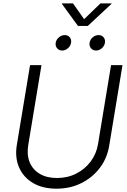

<svg xmlns="http://www.w3.org/2000/svg" viewBox="-20 -1117 760 1148"><path d="M317.9 11.2Q234.9 11.2 177.2 -22.9Q119.6 -57.1 94 -116.2Q68.4 -175.3 80.6 -250L159.7 -727.5H228L148.9 -250Q139.2 -191.9 157.2 -147.5Q175.3 -103 217.3 -77.9Q259.3 -52.7 320.3 -52.7Q383.8 -52.7 435.8 -79.1Q487.8 -105.5 522 -151.1Q556.2 -196.8 565.9 -254.4L644 -727.5H712.4L632.8 -245.1Q620.6 -170.4 576.4 -112.5Q532.2 -54.7 465.6 -21.7Q398.9 11.2 317.9 11.2ZM554.2 -814.9Q535.2 -814.9 523.9 -828.6Q512.7 -842.3 515.6 -861.3Q518.6 -880.4 534.4 -893.8Q550.3 -907.2 569.3 -907.2Q588.4 -907.2 599.4 -893.8Q610.4 -880.4 607.4 -861.3Q604.5 -842.3 588.9 -828.6Q573.2 -814.9 554.2 -814.9ZM351.6 -814.9Q332.5 -814.9 321.3 -828.6Q310.1 -842.3 313 -861.3Q316.4 -880.4 332.3 -893.8Q348.1 -907.2 367.2 -907.2Q386.2 -907.2 397.2 -893.8Q408.2 -880.4 404.8 -861.3Q401.9 -842.3 386.2 -828.6Q370.6 -814.9 351.6 -814.9ZM416.5 -1096.7 482.9 -1002.4 580.6 -1096.7H647L646.5 -1093.8L504.9 -961.9H446.3L350.1 -1093.8L350.6 -1096.7Z"/></svg>

Font: Inter 20pt Light
Style: Italic
Weight: 300
Italic angle: -9.3988°
Version: Version 4.001;git-66647c0bb